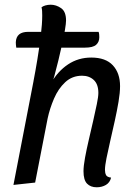

<svg xmlns="http://www.w3.org/2000/svg" viewBox="-20 -774 576 814"><path d="M390 20Q364 20 349 4.5Q334 -11 334 -48Q334 -70 340.5 -105.5Q347 -141 356.5 -181.5Q366 -222 375 -261.5Q384 -301 390.5 -332.5Q397 -364 397 -380Q397 -417 377.5 -435Q358 -453 328 -453Q286 -453 256.5 -425.5Q227 -398 209 -356Q191 -314 182 -272L129 0L37 10L125 -445L196 -421Q225 -472 268.5 -501Q312 -530 367 -530Q428 -530 458.5 -497Q489 -464 489 -409Q489 -381 482.5 -342.5Q476 -304 466.5 -261Q457 -218 447.5 -177Q438 -136 431.5 -103.5Q425 -71 425 -54Q425 -41 429.5 -32Q434 -23 451 -21Q446 0 429 10Q412 20 390 20ZM197 -409 122 -430Q130 -471 138.5 -522.5Q147 -574 153 -623.5Q159 -673 159 -708Q159 -719 158.5 -727.5Q158 -736 156 -743Q162 -748 172.5 -751Q183 -754 195 -754Q218 -754 239 -739.5Q260 -725 260 -687Q260 -675 255.5 -648Q251 -621 243.5 -587Q236 -553 227.5 -518Q219 -483 211 -454Q203 -425 197 -409ZM49 -572Q48 -577 47.5 -584Q47 -591 47 -595Q48 -617 61 -628Q74 -639 100 -639H398Q400 -634 400.5 -627.5Q401 -621 401 -616Q401 -596 387.5 -584Q374 -572 340 -572Z"/></svg>

Font: Sansita Swashed Light
Style: Regular
Weight: 300
Designer: Pablo Cosgaya
Foundry: Omnibus-Type
Version: Version 1.003